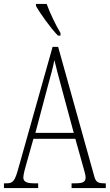

<svg xmlns="http://www.w3.org/2000/svg" viewBox="-21 -951 555 971"><path d="M272 -771H285V-784C262 -822 231 -886 215 -931H161V-921C180 -886 236 -807 272 -771ZM-1 0H172V-24H150C109 -24 97 -35 97 -54C97 -70 108 -107 115 -132L148 -249H360L397 -117C404 -93 412 -65 412 -55C412 -33 402 -24 361 -24H341V0H514V-24H506C473 -24 463 -31 455 -62L273 -714H245L74 -107C55 -37 46 -24 13 -24H-1ZM158 -279 218 -505C233 -561 248 -612 254 -647C262 -613 275 -564 295 -490L352 -279Z"/></svg>

Font: Noto Serif Sinhala ExtraCondensed ExtraLight
Style: Regular
Weight: 200
Width: 2
Designer: Jelle Bosma - Monotype Design Team
Foundry: Monotype Imaging Inc.
Version: Version 2.007